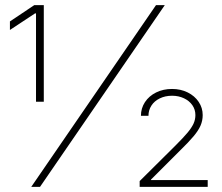

<svg xmlns="http://www.w3.org/2000/svg" viewBox="-20 -727 864 747"><path d="M586.9 -707H621.1L135.7 0H101.6ZM120.1 -674.8H116.2L18.6 -610.4V-643.6L113.3 -707H150.4V-331.1H120.1ZM523.4 -22.5 662.1 -160.2Q693.4 -191.4 709.5 -210.7Q725.6 -230 732.9 -245.8Q740.2 -261.7 740.2 -279.3Q740.2 -300.8 728.3 -317.9Q716.3 -335 695.6 -344.7Q674.8 -354.5 649.4 -354.5Q622.6 -354.5 601.6 -344.2Q580.6 -334 569.1 -316.2Q557.6 -298.3 557.6 -276.4H528.3Q528.3 -305.7 543.9 -329.6Q559.6 -353.5 587.2 -367.2Q614.7 -380.9 649.4 -380.9Q683.1 -380.9 710.2 -367.4Q737.3 -354 752.9 -330.8Q768.6 -307.6 768.6 -279.3Q768.6 -257.8 760.3 -238.5Q752 -219.2 732.9 -196.5Q713.9 -173.8 678.7 -139.6L567.4 -28.3V-26.4H788.1V0H523.4Z"/></svg>

Font: Pretendard Std Thin
Style: Regular
Weight: 100
Designer: Base glyphs from Inter by Rasmus Andersson; Hangeul glyphs from Noto Sans CJK(Source Han Sans) by Jang Soo-young and Kan
Foundry: Kil Hyung-jin
Version: Version 1.309